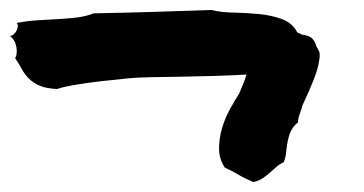

<svg xmlns="http://www.w3.org/2000/svg" viewBox="-20 -360 738 389"><path d="M479.5 -209Q446.3 -207 411.6 -206.1Q377 -205.1 345.2 -204.6Q313.5 -204.1 285.6 -203.6Q257.8 -203.1 239.3 -201.2Q177.7 -195.3 143.6 -189.9Q109.4 -184.6 95.7 -179.7Q73.2 -180.7 60.1 -186.5Q46.9 -192.4 38.6 -200.7Q30.3 -209 24.4 -219.7Q18.6 -230.5 10.7 -242.2Q15.6 -250 13.2 -264.6Q10.7 -279.3 0 -287.1Q8.8 -288.1 13.7 -298.3Q18.6 -308.6 13.7 -313.5Q33.2 -317.4 54.7 -318.8Q76.2 -320.3 97.2 -321.3Q118.2 -322.3 136.7 -324.7Q155.3 -327.1 169.9 -333Q228.5 -334 291 -335.9Q353.5 -337.9 408.2 -339.8Q426.8 -335 453.1 -334.5Q479.5 -334 504.9 -331.5Q530.3 -329.1 551.3 -321.3Q572.3 -313.5 582 -294.9Q584 -293 586.4 -292.5Q588.9 -292 590.8 -290Q607.4 -288.1 613.3 -281.2Q619.1 -274.4 621.1 -265.6Q625 -259.8 627 -254.9Q628.9 -247.1 626 -233.4Q624 -220.7 616.2 -200.2Q608.4 -179.7 592.8 -146.5Q591.8 -141.6 587.4 -129.4Q583 -117.2 584 -112.3Q573.2 -103.5 568.8 -93.3Q564.5 -83 562.5 -71.8Q560.5 -60.5 559.6 -50.3Q558.6 -40 554.7 -31.2Q545.9 -27.3 539.6 -21.5Q533.2 -15.6 526.4 -9.8Q519.5 -3.9 511.7 1.5Q503.9 6.8 493.2 8.8Q474.6 1 463.4 -5.9Q452.1 -12.7 435.5 -20.5Q423.8 -38.1 423.8 -58.6Q423.8 -79.1 429.7 -99.6Q435.5 -120.1 445.8 -138.7Q456.1 -157.2 464.8 -170.9Q471.7 -187.5 474.6 -194.8Q477.5 -202.1 479.5 -209Z"/></svg>

Font: Permanent Marker
Style: Regular
Weight: 400
Designer: Font Diner, Inc
Foundry: Font Diner, Inc
Version: Version 1.000